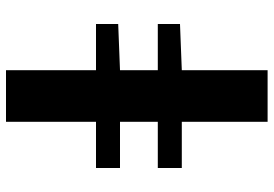

<svg xmlns="http://www.w3.org/2000/svg" viewBox="-156 -580 912 640"><g transform="rotate(90 300.0 -260.0)"><path d="M214 176V-124H60V-198L214 -204V-330H60V-404L214 -410V-696H386V-410H540V-330H386V-204H540V-124H386V176Z"/></g></svg>

Font: Source Code Pro Black
Style: Regular
Weight: 900
Monospace: yes
Designer: Paul D. Hunt, Teo Tuominen
Foundry: Adobe Systems Incorporated
Version: Version 2.030;PS 1.000;hotconv 16.6.51;makeotf.lib2.5.65220